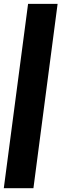

<svg xmlns="http://www.w3.org/2000/svg" viewBox="-31 -860 320 1000"><path d="M-11.2 120.1 115.2 -839.8H269L143.1 120.1Z"/></svg>

Font: Cooper Hewitt
Style: Bold Italic
Weight: 712
Designer: Village Type and Design LLC
Foundry: Cooper Hewitt Smithsonian Design Museum
Version: 1.000